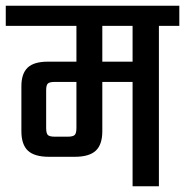

<svg xmlns="http://www.w3.org/2000/svg" viewBox="-40 -646 642 666"><path d="M419.9 -432.1V-556.2H314.9V-432.1ZM225.1 -202.1V-361.8H149.9Q131.8 -361.8 126 -356.2Q120.1 -350.6 120.1 -333V-202.1Q120.1 -183.6 126 -177.7Q131.8 -171.9 149.9 -171.9H194.8Q212.9 -171.9 219 -177.7Q225.1 -183.6 225.1 -202.1ZM582 -626V-556.2H511.2V0H419.9V-361.8H314.9V-190.9Q314.9 -144.5 292.2 -123.3Q269.5 -102.1 219.2 -102.1H129.9Q79.6 -102.1 56.9 -123.3Q34.2 -144.5 34.2 -190.9V-347.2Q34.2 -390.6 55.9 -411.4Q77.6 -432.1 126 -432.1H225.1V-556.2H-20V-626Z"/></svg>

Font: Teko
Style: Regular
Weight: 400
Designer: Manushi Parikh, Jonny Pinhorn
Foundry: Indian Type Foundry
Version: Version 2.000;PS 1.0;hotconv 1.0.79;makeotf.lib2.5.61930